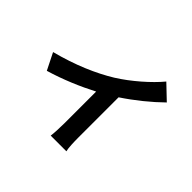

<svg xmlns="http://www.w3.org/2000/svg" viewBox="-184 -1068 1368 1368"><g transform="rotate(45 500.0 -383.5)"><path d="M62 -389 125 -263C248 -299 375 -353 478 -407V-87C478 -43 475 20 471 44H629C622 19 620 -43 620 -87V-491C717 -555 813 -633 889 -708L781 -811C716 -732 602 -632 499 -568C388 -500 241 -435 62 -389Z"/></g></svg>

Font: DAIFUKU Sans JP
Style: Bold
Weight: 700
Designer: Original font ‘Source Han Sans JP’ : Ryoko NISHIZUKA  (kana, bopomofo & ideographs); Paul D. Hunt (Latin, Greek & Cyrill
Foundry: Daifuku
Version: Version 1.001